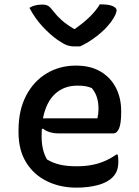

<svg xmlns="http://www.w3.org/2000/svg" viewBox="-20 -848 640 881"><path d="M347 -635H322Q303 -635 287.5 -640.5Q272 -646 244 -665Q210 -689 175.5 -726Q141 -763 115 -812Q138 -827 174 -827Q191 -827 201 -821Q211 -815 226 -795Q242 -774 263.5 -755Q285 -736 320 -715H323Q366 -745 394 -773Q422 -801 438 -828H444Q479 -828 497 -820Q515 -812 515 -801Q515 -793 509 -779.5Q503 -766 489 -747Q464 -713 424.5 -682.5Q385 -652 347 -635ZM328 -547Q395 -547 441 -520Q487 -493 511.5 -446Q536 -399 536 -338V-333Q536 -282 526.5 -259Q517 -236 500 -236H248Q226 -236 207 -242Q188 -248 177 -258L172 -255Q171 -243 171 -229V-220Q171 -188 177.5 -162Q184 -136 196 -116Q223 -100 255 -92.5Q287 -85 334 -85Q387 -85 430.5 -98Q474 -111 514 -139H520Q523 -126 523 -108Q523 -82 516.5 -65Q510 -48 496 -34Q472 -10 428 1.5Q384 13 331 13Q255 13 194.5 -17Q134 -47 99.5 -103.5Q65 -160 65 -240V-250Q65 -343 100 -409.5Q135 -476 194.5 -511.5Q254 -547 328 -547ZM334 -455Q274 -455 233 -417.5Q192 -380 177 -305H427Q432 -327 432 -347Q432 -379 424.5 -402Q417 -425 401 -444Q386 -450 372 -452.5Q358 -455 334 -455Z"/></svg>

Font: Recursive Mn Csl St Med
Style: Regular
Weight: 500
Monospace: yes
Version: Version 1.079;hotconv 1.0.112;makeotfexe 2.5.65598; ttfautoh